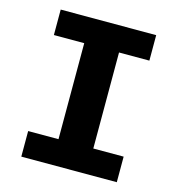

<svg xmlns="http://www.w3.org/2000/svg" viewBox="-104 -783 808 874"><g transform="rotate(15 300.0 -346.5)"><path d="M525 -693V-573H382V-120.5H525V0H75V-120.5H218V-573H75V-693Z"/></g></svg>

Font: Fira Code Light
Style: Bold
Weight: 700
Monospace: yes
Version: Version 5.002